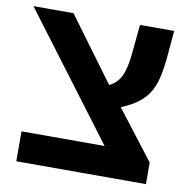

<svg xmlns="http://www.w3.org/2000/svg" viewBox="-71 -677 742 747"><g transform="rotate(10 300.0 -303.0)"><path d="M553.2 0H41V-118.2H369.1L2 -606H160.2L345.2 -355Q377 -370.1 391.8 -401.9Q406.7 -433.6 412.1 -493.2L422.9 -606H558.1L547.9 -492.2Q541 -423.3 525.9 -385.7Q510.7 -348.1 481.9 -322.8Q453.1 -297.4 404.8 -277.8L553.2 -85Z"/></g></svg>

Font: Cousine
Style: Bold
Weight: 700
Monospace: yes
Designer: Steve Matteson
Foundry: Ascender Corporation
Version: Version 1.20